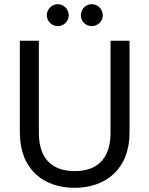

<svg xmlns="http://www.w3.org/2000/svg" viewBox="-20 -892 715 919"><path d="M75 -257C75 -81 189 7 337 7C484 7 600 -81 600 -257V-697H509V-256C509 -132 445 -73 338 -73C230 -73 166 -132 166 -256V-697H75ZM367 -819C367 -790 390 -767 419 -767C448 -767 472 -790 472 -819C472 -848 448 -872 419 -872C390 -872 367 -848 367 -819ZM204 -819C204 -790 228 -767 257 -767C285 -767 309 -790 309 -819C309 -848 285 -872 257 -872C228 -872 204 -848 204 -819Z"/></svg>

Font: Poppins
Style: Regular
Weight: 400
Designer: Ninad Kale (Devanagari), Jonny Pinhorn (Latin)
Foundry: Indian Type Foundry
Version: 4.004